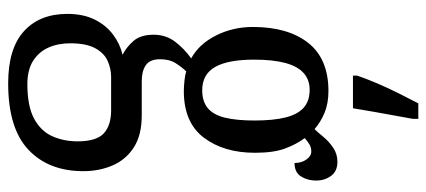

<svg xmlns="http://www.w3.org/2000/svg" viewBox="-307 -499 1044 470"><g transform="rotate(90 215.0 -264.0)"><path d="M165 -616Q172 -637 183.5 -664Q195 -691 208.5 -718Q222 -745 233 -766H271V-753Q267 -731 262.5 -706Q258 -681 253.5 -656Q249 -631 245 -606H165ZM184 238Q99 238 56.5 199.5Q14 161 14 93Q14 54 28 26Q42 -2 65 -19Q88 -36 114 -42Q96 -51 80.5 -68.5Q65 -86 65 -118Q65 -148 82 -170.5Q99 -193 123 -210Q88 -229 67 -270.5Q46 -312 46 -361Q46 -447 85 -496.5Q124 -546 203 -546Q233 -546 256 -536.5Q279 -527 296 -512Q304 -520 315 -533.5Q326 -547 341.5 -557.5Q357 -568 376 -568Q399 -568 410.5 -552.5Q422 -537 422 -516Q422 -495 412 -479Q402 -463 379 -463Q379 -480 370.5 -492Q362 -504 351 -504Q341 -504 333.5 -499.5Q326 -495 318 -488Q333 -468 343.5 -440Q354 -412 354 -366Q354 -290 317 -241Q280 -192 203 -192Q193 -192 178 -193.5Q163 -195 155 -198Q145 -188 135 -172.5Q125 -157 125 -134Q125 -109 139.5 -99Q154 -89 179 -89H262Q311 -89 341 -69.5Q371 -50 385 -17.5Q399 15 399 54Q399 139 346.5 188.5Q294 238 184 238ZM186 191Q240 191 270.5 174.5Q301 158 313.5 130Q326 102 326 68Q326 22 306.5 4Q287 -14 250 -14H168Q148 -14 129 -5.5Q110 3 98 25Q86 47 86 86Q86 116 96.5 139.5Q107 163 129 177Q151 191 186 191ZM201 -237Q228 -237 244.5 -250.5Q261 -264 268 -292.5Q275 -321 275 -365Q275 -411 267.5 -441Q260 -471 243.5 -485.5Q227 -500 200 -500Q175 -500 158.5 -485Q142 -470 134 -440Q126 -410 126 -364Q126 -300 144 -268.5Q162 -237 201 -237Z"/></g></svg>

Font: Noto Serif ExtraCondensed
Style: Regular
Weight: 400
Width: 2
Designer: Monotype Design Team
Foundry: Monotype Imaging Inc.
Version: Version 2.013